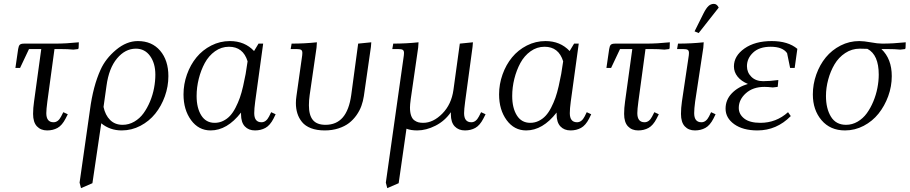

<svg xmlns="http://www.w3.org/2000/svg" viewBox="-20 -663 4671 986"><path d="M59.1 -314 73.2 -411.1Q75.7 -427.2 81.5 -433.1Q87.4 -439 104 -439H264.2Q319.8 -439 384.8 -445.8L383.8 -418L381.8 -411.1L356.9 -408.2Q330.1 -411.1 288.1 -411.1H259.8L223.1 -141.1Q217.8 -100.6 217.8 -82Q217.8 -35.2 254.9 -35.2Q278.8 -35.2 293.9 -64.9L305.2 -86.9L328.1 -76.2L316.9 -54.2Q298.8 -19 275.4 -6.1Q252 6.8 222.2 6.8Q189.5 6.8 169.7 -14.2Q149.9 -35.2 149.9 -78.1Q149.9 -107.9 154.8 -141.1L191.9 -411.1H128.9L83 -314Z M388.7 274.9 441.9 -98.1Q458 -220.7 496.6 -305.2Q522 -361.8 575.9 -407Q629.9 -452.1 688 -452.1Q760.3 -452.1 802.5 -402.6Q844.7 -353 844.7 -272Q844.7 -219.2 826.7 -168.7Q808.6 -118.2 777.3 -79.3Q746.1 -40.5 700.9 -16.8Q655.8 6.8 605 6.8Q544.9 6.8 500 -29.8L454.6 277.8L396 303.2ZM511.7 -113.8Q520.5 -71.8 545.4 -46.9Q570.3 -22 609.9 -22Q641.6 -22 669.7 -38.3Q697.8 -54.7 717 -81.3Q736.3 -107.9 750.5 -141.8Q764.6 -175.8 771.2 -211.2Q777.8 -246.6 777.8 -279.8Q777.8 -337.9 750.7 -375.5Q723.6 -413.1 677.7 -413.1Q623 -413.1 581.1 -363Q539.1 -313 526.9 -222.2Z M922.4 -178.2Q922.4 -231 940.2 -280.8Q958 -330.6 989 -368.4Q1020 -406.2 1064.9 -429.2Q1109.9 -452.1 1160.6 -452.1Q1236.8 -452.1 1284.7 -400.9L1307.6 -439H1331.5L1290.5 -141.1Q1285.6 -104.5 1285.6 -82Q1285.6 -35.2 1322.8 -35.2Q1346.7 -35.2 1361.8 -64.9L1372.6 -86.9L1395.5 -76.2L1384.8 -54.2Q1366.7 -19 1343 -6.1Q1319.3 6.8 1289.6 6.8Q1256.8 6.8 1237.3 -13.9Q1217.8 -34.7 1217.8 -76.2V-85Q1146.5 6.8 1061.5 6.8Q1000 6.8 961.2 -46.1Q922.4 -99.1 922.4 -178.2ZM989.7 -169.9Q989.7 -108.4 1013.7 -70.3Q1037.6 -32.2 1082.5 -32.2Q1106 -32.2 1126.2 -42.2Q1146.5 -52.2 1161.6 -68.6Q1176.8 -85 1189.7 -110.1Q1202.6 -135.3 1211.7 -160.9Q1220.7 -186.5 1228.5 -220.7Q1236.3 -254.9 1241.5 -283.4Q1246.6 -312 1251.5 -348.1Q1228.5 -422.9 1155.8 -422.9Q1116.7 -422.9 1084.2 -399.7Q1051.8 -376.5 1031.7 -339.4Q1011.7 -302.2 1000.7 -258.3Q989.7 -214.4 989.7 -169.9Z M1472.7 -411.1 1477.5 -439Q1544.4 -439 1607.4 -445.8L1605.5 -418L1570.3 -174.8Q1566.4 -147.9 1566.4 -122.1Q1566.4 -71.3 1586.9 -46.6Q1607.4 -22 1651.4 -22Q1707.5 -22 1740.2 -59.8Q1772.9 -97.7 1783.7 -174.8L1819.3 -439L1886.7 -445.8L1884.8 -421.9L1848.6 -169.9Q1844.7 -143.6 1835.9 -119.1Q1827.1 -94.7 1810.8 -71.5Q1794.4 -48.3 1772.5 -31.2Q1750.5 -14.2 1718.3 -3.7Q1686 6.8 1647.5 6.8Q1606.9 6.8 1577.1 -4.6Q1547.4 -16.1 1531 -36.4Q1514.6 -56.6 1507.1 -80.8Q1499.5 -105 1499.5 -133.8Q1499.5 -151.4 1502.4 -169.9L1529.8 -363.8Q1532.7 -380.9 1532.7 -391.1Q1532.7 -402.8 1526.4 -407Q1520 -411.1 1502.4 -411.1Z M1961.4 274.9 2051.8 -363.8Q2054.7 -380.9 2054.7 -391.1Q2054.7 -402.8 2048.3 -407Q2042 -411.1 2024.4 -411.1H1994.6L1999.5 -439Q2066.4 -439 2129.4 -445.8L2127.4 -418L2089.4 -154.8Q2085.4 -124.5 2085.4 -110.8Q2085.4 -85.9 2091.3 -69.3Q2097.2 -52.7 2107.7 -45.2Q2118.2 -37.6 2128.7 -34.9Q2139.2 -32.2 2153.3 -32.2Q2204.6 -32.2 2251.5 -79.6Q2298.3 -127 2308.6 -201.2L2341.3 -439L2408.7 -445.8L2406.7 -421.9L2368.7 -141.1Q2363.3 -100.6 2363.3 -82Q2363.3 -35.2 2400.4 -35.2Q2424.3 -35.2 2439.5 -64.9L2450.7 -86.9L2473.6 -76.2L2462.4 -54.2Q2444.3 -19 2420.9 -6.1Q2397.5 6.8 2367.7 6.8Q2335 6.8 2315.2 -13.9Q2295.4 -34.7 2295.4 -76.2V-86.9Q2264.6 -42 2216.6 -17.6Q2168.5 6.8 2122.6 6.8Q2089.8 6.8 2067.4 -2L2027.3 277.8L1968.8 303.2Z M2543 -178.2Q2543 -231 2560.8 -280.8Q2578.6 -330.6 2609.6 -368.4Q2640.6 -406.2 2685.5 -429.2Q2730.5 -452.1 2781.2 -452.1Q2857.4 -452.1 2905.3 -400.9L2928.2 -439H2952.1L2911.1 -141.1Q2906.2 -104.5 2906.2 -82Q2906.2 -35.2 2943.4 -35.2Q2967.3 -35.2 2982.4 -64.9L2993.2 -86.9L3016.1 -76.2L3005.4 -54.2Q2987.3 -19 2963.6 -6.1Q2939.9 6.8 2910.2 6.8Q2877.4 6.8 2857.9 -13.9Q2838.4 -34.7 2838.4 -76.2V-85Q2767.1 6.8 2682.1 6.8Q2620.6 6.8 2581.8 -46.1Q2543 -99.1 2543 -178.2ZM2610.4 -169.9Q2610.4 -108.4 2634.3 -70.3Q2658.2 -32.2 2703.1 -32.2Q2726.6 -32.2 2746.8 -42.2Q2767.1 -52.2 2782.2 -68.6Q2797.4 -85 2810.3 -110.1Q2823.2 -135.3 2832.3 -160.9Q2841.3 -186.5 2849.1 -220.7Q2856.9 -254.9 2862.1 -283.4Q2867.2 -312 2872.1 -348.1Q2849.1 -422.9 2776.4 -422.9Q2737.3 -422.9 2704.8 -399.7Q2672.4 -376.5 2652.3 -339.4Q2632.3 -302.2 2621.3 -258.3Q2610.4 -214.4 2610.4 -169.9Z M3094.2 -314 3108.4 -411.1Q3110.8 -427.2 3116.7 -433.1Q3122.6 -439 3139.2 -439H3299.3Q3355 -439 3419.9 -445.8L3418.9 -418L3417 -411.1L3392.1 -408.2Q3365.2 -411.1 3323.2 -411.1H3294.9L3258.3 -141.1Q3252.9 -100.6 3252.9 -82Q3252.9 -35.2 3290 -35.2Q3314 -35.2 3329.1 -64.9L3340.3 -86.9L3363.3 -76.2L3352.1 -54.2Q3334 -19 3310.5 -6.1Q3287.1 6.8 3257.3 6.8Q3224.6 6.8 3204.8 -14.2Q3185.1 -35.2 3185.1 -78.1Q3185.1 -107.9 3189.9 -141.1L3227.1 -411.1H3164.1L3118.2 -314Z M3457 -411.1 3461.9 -439Q3530.8 -439 3593.8 -445.8L3591.8 -418L3549.8 -141.1Q3544.9 -104.5 3544.9 -82Q3544.9 -35.2 3582 -35.2Q3606 -35.2 3621.1 -64.9L3631.8 -86.9L3654.8 -76.2L3644 -54.2Q3626 -19 3602.3 -6.1Q3578.6 6.8 3548.8 6.8Q3516.1 6.8 3496.6 -14.2Q3477.1 -35.2 3477.1 -78.1Q3477.1 -107.9 3481.9 -141.1L3515.1 -363.8Q3518.1 -380.9 3518.1 -391.1Q3518.1 -402.8 3511.7 -407Q3505.4 -411.1 3487.8 -411.1ZM3546.9 -502 3592.8 -594.2Q3606.4 -621.1 3618.4 -632.1Q3630.4 -643.1 3646 -643.1Q3661.6 -643.1 3670.9 -624L3567.9 -493.2Z M3706.1 -105Q3706.1 -150.4 3738 -183.6Q3770 -216.8 3820.8 -231.9Q3786.6 -246.1 3767.8 -269.5Q3749 -293 3749 -321.8Q3749 -376 3803.2 -414.1Q3857.4 -452.1 3942.9 -452.1Q4027.3 -452.1 4074.7 -412.1L4061 -314H4037.6L4022 -390.1Q3999 -422.9 3938 -422.9Q3879.4 -422.9 3847.7 -393.1Q3815.9 -363.3 3815.9 -323.2Q3815.9 -291 3838.6 -268.6Q3861.3 -246.1 3898.9 -246.1Q3932.6 -246.1 3977.1 -252L3974.6 -224.1L3973.6 -216.8L3948.7 -213.9Q3923.3 -216.8 3905.8 -216.8Q3846.7 -216.8 3810.3 -184.1Q3773.9 -151.4 3773.9 -108.9Q3773.9 -76.2 3802 -54.2Q3830.1 -32.2 3884.8 -32.2Q3966.3 -32.2 4026.9 -86.9L4041 -66.9Q3968.3 6.8 3869.6 6.8Q3795.4 6.8 3750.7 -25.1Q3706.1 -57.1 3706.1 -105Z M4154.3 -178.2Q4154.3 -231 4172.1 -280.8Q4189.9 -330.6 4220.9 -368.4Q4252 -406.2 4296.9 -429.2Q4341.8 -452.1 4392.6 -452.1Q4416.5 -452.1 4451.7 -445.6Q4486.8 -439 4510.7 -439Q4566.4 -439 4631.3 -445.8L4630.4 -418L4628.4 -411.1L4603.5 -408.2Q4576.7 -411.1 4534.7 -411.1H4506.3Q4559.6 -360.8 4559.6 -272Q4559.6 -219.2 4541.3 -168.9Q4522.9 -118.7 4491.7 -79.6Q4460.4 -40.5 4415.3 -16.8Q4370.1 6.8 4319.3 6.8Q4243.7 6.8 4199 -45.7Q4154.3 -98.1 4154.3 -178.2ZM4221.7 -169.9Q4221.7 -105.5 4247.3 -63.7Q4272.9 -22 4324.7 -22Q4356.4 -22 4384.3 -38.3Q4412.1 -54.7 4431.4 -81.3Q4450.7 -107.9 4464.8 -141.8Q4479 -175.8 4485.8 -211.2Q4492.7 -246.6 4492.7 -279.8Q4492.7 -381.8 4434.6 -412.1Q4420.4 -413.1 4395.5 -413.1Q4354.5 -413.1 4320.6 -390.6Q4286.6 -368.2 4265.6 -332.5Q4244.6 -296.9 4233.2 -254.4Q4221.7 -211.9 4221.7 -169.9Z"/></svg>

Font: Dihjauti
Style: Italic
Weight: 400
Italic angle: -9°
Designer: T. Christopher White
Version: Version 3.0.0